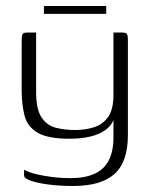

<svg xmlns="http://www.w3.org/2000/svg" viewBox="-20 -507 499 638"><path d="M223 111Q182 111 144.5 106.5Q107 102 83.5 94Q60 86 60 76V57Q76 66 101.5 72Q127 78 156 81.5Q185 85 213 85Q261 85 293 71Q325 57 341 26.5Q357 -4 357 -50V-108Q349 -88 329 -74Q309 -60 279 -53Q249 -46 211 -46Q139 -46 105 -66Q71 -86 61.5 -123Q52 -160 52 -209V-364Q52 -379 53 -386.5Q54 -394 58 -396.5Q62 -399 72 -399H100Q100 -373 100 -348.5Q100 -324 100 -300Q100 -276 100 -251.5Q100 -227 100 -201Q100 -144 118 -117Q136 -90 165.5 -82.5Q195 -75 229 -75Q263 -75 292 -84Q321 -93 339 -118Q357 -143 357 -192V-399H383Q396 -399 400.5 -395.5Q405 -392 405 -373V-58Q405 31 360.5 71Q316 111 223 111ZM126 -461V-487H333V-461Z"/></svg>

Font: Genos Light
Style: Regular
Weight: 300
Designer: Robert E. Leuschke
Foundry: Robert E. Leuschke
Version: Version 1.010